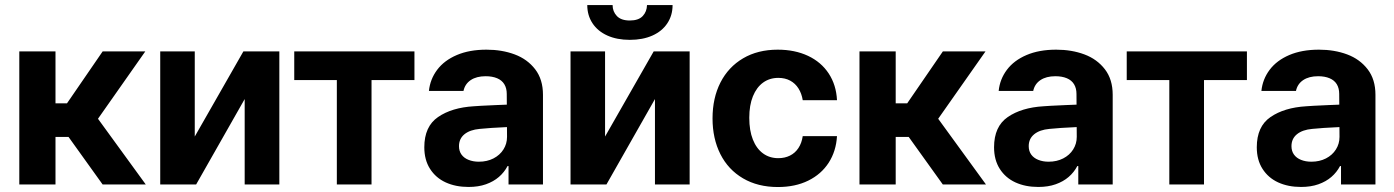

<svg xmlns="http://www.w3.org/2000/svg" viewBox="-20 -735 5553 765"><path d="M56.9 -530.3H201.1V-323.4H247L389.1 -530.3H559L370.4 -261.8L560.8 0H388.9L253 -189.5H201.1V0H56.9Z M949.8 -530.3H1093V0H954.9V-340.3L761.5 0H618.4V-530.3H756V-191Z M1152.4 -530.3H1631.3V-416.1H1460.3V0H1322.1V-416.1H1152.4Z M1938.1 -225.3 1891.2 -221.4Q1852.7 -218 1830.7 -200.2Q1808.8 -182.4 1808.8 -152.6Q1808.8 -133 1818.8 -119.1Q1828.8 -105.2 1847 -98Q1865.2 -90.7 1888.1 -90.7Q1920.7 -90.7 1946.2 -103.8Q1971.6 -116.9 1985.9 -139.5Q2000.2 -162.1 2000.2 -189.6L1999.1 -360.7Q1999.1 -383.3 1989.5 -399.2Q1979.9 -415.1 1960.8 -423.2Q1941.6 -431.3 1914.9 -431.3Q1878.6 -431.3 1855.6 -415.9Q1832.6 -400.5 1826.7 -372.7H1689Q1693.8 -419.5 1721.9 -456.9Q1750 -494.3 1800.1 -515.7Q1850.1 -537.1 1918.2 -537.1Q1980.1 -537.1 2030.7 -518.2Q2081.3 -499.3 2112.4 -458.9Q2143.4 -418.5 2143.4 -357.3V0H2006.2V-73.4H2002.3Q1989.2 -48.4 1967.8 -30Q1946.4 -11.5 1916.2 -0.8Q1886 9.9 1846.9 9.9Q1795.6 9.9 1755.9 -8.2Q1716.3 -26.4 1693.5 -62.1Q1670.6 -97.8 1670.6 -148.2Q1670.6 -231.2 1725.4 -268.7Q1780.1 -306.3 1867.7 -311.6Q1882.4 -313.1 1958.1 -316.4L2006 -318.3L2007 -229Q1987.1 -228.4 1938.1 -225.3Z M2584.6 -530.3H2727.8V0H2589.6V-340.3L2396.3 0H2253.2V-530.3H2390.8V-191ZM2489.4 -576.2Q2438.2 -576.2 2399.9 -593.4Q2361.7 -610.6 2340.8 -642.2Q2319.9 -673.8 2319.9 -714.8H2420.8Q2420.8 -689.2 2437.7 -671.3Q2454.6 -653.3 2489.4 -653.3Q2524.2 -653.3 2540.8 -671Q2557.4 -688.7 2557.9 -714.8H2659.8Q2659.8 -673.8 2638.9 -642.2Q2618 -610.6 2579.6 -593.4Q2541.1 -576.2 2489.4 -576.2Z M2819 -263.2Q2819 -344.4 2850.6 -406.4Q2882.3 -468.3 2940.9 -502.7Q2999.5 -537.1 3078.6 -537.1Q3146.8 -537.1 3199.4 -512.5Q3252 -487.8 3282 -442Q3312 -396.2 3314.9 -335.8H3178.4Q3174.2 -362.3 3161.5 -382.5Q3148.8 -402.7 3128.4 -413.7Q3108.1 -424.7 3081.1 -424.7Q3046.4 -424.7 3020.4 -405.9Q2994.4 -387 2979.9 -351.4Q2965.4 -315.8 2965.4 -265.6Q2965.4 -215 2979.7 -179Q2994 -143 3020 -123.9Q3045.9 -104.8 3081.1 -104.8Q3106.8 -104.8 3127.4 -115Q3148.1 -125.2 3161.2 -145.1Q3174.4 -165 3178.4 -192.7H3314.9Q3311.4 -132.7 3281.9 -86.8Q3252.3 -40.9 3200.5 -15.4Q3148.6 10.2 3079.4 10.2Q2999.5 10.2 2940.5 -24.4Q2881.4 -59 2850.2 -121Q2819 -183 2819 -263.2Z M3404.5 -530.3H3548.8V-323.4H3594.7L3736.8 -530.3H3906.7L3718.1 -261.8L3908.5 0H3736.5L3600.6 -189.5H3548.8V0H3404.5Z M4208.1 -225.3 4161.3 -221.4Q4122.7 -218 4100.8 -200.2Q4078.8 -182.4 4078.8 -152.6Q4078.8 -133 4088.8 -119.1Q4098.9 -105.2 4117.1 -98Q4135.3 -90.7 4158.1 -90.7Q4190.7 -90.7 4216.2 -103.8Q4241.7 -116.9 4255.9 -139.5Q4270.2 -162.1 4270.2 -189.6L4269.1 -360.7Q4269.1 -383.3 4259.5 -399.2Q4249.9 -415.1 4230.8 -423.2Q4211.7 -431.3 4184.9 -431.3Q4148.6 -431.3 4125.6 -415.9Q4102.6 -400.5 4096.7 -372.7H3959.1Q3963.8 -419.5 3991.9 -456.9Q4020 -494.3 4070.1 -515.7Q4120.1 -537.1 4188.2 -537.1Q4250.2 -537.1 4300.7 -518.2Q4351.3 -499.3 4382.4 -458.9Q4413.4 -418.5 4413.4 -357.3V0H4276.3V-73.4H4272.4Q4259.3 -48.4 4237.9 -30Q4216.5 -11.5 4186.2 -0.8Q4156 9.9 4116.9 9.9Q4065.6 9.9 4025.9 -8.2Q3986.3 -26.4 3963.5 -62.1Q3940.7 -97.8 3940.7 -148.2Q3940.7 -231.2 3995.4 -268.7Q4050.1 -306.3 4137.7 -311.6Q4152.4 -313.1 4228.1 -316.4L4276 -318.3L4277 -229Q4257.2 -228.4 4208.1 -225.3Z M4469.3 -530.3H4948.2V-416.1H4777.2V0H4639V-416.1H4469.3Z M5255 -225.3 5208.1 -221.4Q5169.6 -218 5147.6 -200.2Q5125.7 -182.4 5125.7 -152.6Q5125.7 -133 5135.7 -119.1Q5145.7 -105.2 5163.9 -98Q5182.1 -90.7 5205 -90.7Q5237.6 -90.7 5263.1 -103.8Q5288.5 -116.9 5302.8 -139.5Q5317.1 -162.1 5317.1 -189.6L5315.9 -360.7Q5315.9 -383.3 5306.4 -399.2Q5296.8 -415.1 5277.6 -423.2Q5258.5 -431.3 5231.8 -431.3Q5195.5 -431.3 5172.5 -415.9Q5149.5 -400.5 5143.6 -372.7H5005.9Q5010.7 -419.5 5038.8 -456.9Q5066.9 -494.3 5116.9 -515.7Q5167 -537.1 5235.1 -537.1Q5297 -537.1 5347.6 -518.2Q5398.2 -499.3 5429.3 -458.9Q5460.3 -418.5 5460.3 -357.3V0H5323.1V-73.4H5319.2Q5306.1 -48.4 5284.7 -30Q5263.3 -11.5 5233.1 -0.8Q5202.9 9.9 5163.8 9.9Q5112.5 9.9 5072.8 -8.2Q5033.2 -26.4 5010.4 -62.1Q4987.5 -97.8 4987.5 -148.2Q4987.5 -231.2 5042.3 -268.7Q5097 -306.3 5184.6 -311.6Q5199.3 -313.1 5275 -316.4L5322.9 -318.3L5323.9 -229Q5304 -228.4 5255 -225.3Z"/></svg>

Font: Pretendard GOV Variable
Style: Regular
Weight: 400
Designer: Base glyphs from Inter by Rasmus Andersson; Hangul glyphs from Noto Sans CJK(Source Han Sans) by Jang Soo-young and Kang
Foundry: Kil Hyung-jin
Version: Version 1.307;Glyphs 3.2 (3192)